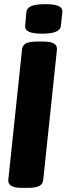

<svg xmlns="http://www.w3.org/2000/svg" viewBox="-20 -902 320 924"><path d="M84 2Q16 2 20 -37L86 -664Q88 -684 105 -693Q122 -702 158 -702H189Q258 -702 254 -663L188 -36Q186 -16 169 -7Q152 2 115 2ZM183 -740Q138 -740 118.5 -749.5Q99 -759 101 -777L107 -845Q109 -863 130.5 -872.5Q152 -882 198 -882Q243 -882 262.5 -872.5Q282 -863 280 -845L273 -777Q271 -759 249.5 -749.5Q228 -740 183 -740Z"/></svg>

Font: Asap Condensed Condensed ExtraBold
Style: Italic
Weight: 800
Width: 3
Italic angle: -6°
Designer: Pablo Cosgaya
Foundry: Omnibus-Type
Version: Version 3.001; ttfautohint (v1.8.4.7-5d5b)